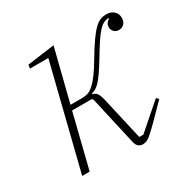

<svg xmlns="http://www.w3.org/2000/svg" viewBox="-125 -641 775 777"><g transform="rotate(-30 263.0 -253.0)"><path d="M331 12Q320 12 311.5 6Q303 0 299 -15L247 -245L241 -250H150L88 0H53L173 -482H87L90 -499L217 -516L156 -273H211Q225 -273 237.5 -277Q250 -281 264 -293.5Q278 -306 294.5 -328Q311 -350 332 -386Q357 -428 375.5 -454Q394 -480 408.5 -494Q423 -508 436 -513Q449 -518 465 -518Q485 -518 498.5 -506Q512 -494 512 -474Q512 -457 502.5 -447Q493 -437 478 -437Q464 -437 455.5 -446Q447 -455 447 -466Q447 -478 452.5 -485.5Q458 -493 465 -497L464 -501Q451 -499 440.5 -494Q430 -489 417.5 -475.5Q405 -462 389.5 -438.5Q374 -415 351 -377Q331 -344 317 -324Q303 -304 292.5 -293Q282 -282 273 -277Q264 -272 254 -269V-266Q267 -263 274 -253.5Q281 -244 287 -218L332 -21H351L469 -124L479 -114L407 -41Q381 -15 364.5 -1.5Q348 12 331 12Z"/></g></svg>

Font: IBM Plex Serif ExtraLight
Style: Italic
Weight: 200
Italic angle: -14°
Designer: Mike Abbink, Paul van der Laan, Pieter van Rosmalen
Foundry: Bold Monday
Version: Version 2.5